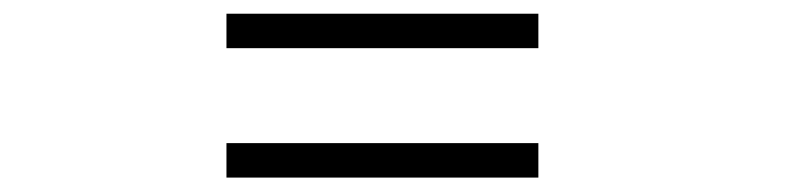

<svg xmlns="http://www.w3.org/2000/svg" viewBox="-20 -440 1133 273"><path d="M302 -371.5V-420.5H745.5V-371.5ZM302 -187.5V-236.5H745.5V-187.5Z"/></svg>

Font: Trispace Expanded ExtraLight
Style: Regular
Weight: 200
Width: 7
Designer: Tyler Finck
Foundry: Etcetera Type Company
Version: Version 1.210; ttfautohint (v1.8.3)